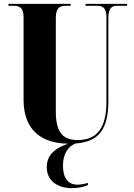

<svg xmlns="http://www.w3.org/2000/svg" viewBox="-20 -734 692 994"><path d="M352 240C381 240 416 234 435 224V213C415 219 396 222 381 222C333 222 306 188 306 124C306 64 330 27 370 9C493 0 541 -65 541 -214V-641C541 -697 564 -704 584 -704H638V-714H423V-704H479C509 -704 531 -697 531 -645V-208C531 -68 480 -9 382 -9C310 -9 269 -44 269 -155V-641C269 -697 293 -704 322 -704H346V-714H24V-704H49C78 -704 102 -697 102 -645V-218C102 -57 198 8 333 10C244 39 222 86 222 131C222 200 275 240 352 240Z"/></svg>

Font: Noto Serif Display ExtraCondensed Black
Style: Regular
Weight: 900
Width: 2
Designer: Monotype Design Team
Foundry: Monotype Imaging Inc.
Version: Version 2.009